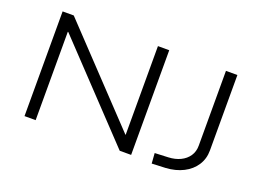

<svg xmlns="http://www.w3.org/2000/svg" viewBox="-104 -957 1655 1215"><g transform="rotate(20 723.5 -349.0)"><path d="M135 0V-705H210L775 -108H777V-705H853V0H776L213 -595H210V0ZM994 7 989 -62 1079 -66Q1125 -68 1160 -85Q1195 -102 1215 -131.5Q1235 -161 1235 -201V-705H1312V-197Q1312 -141 1283.5 -97Q1255 -53 1204 -27Q1153 -1 1086 3Z"/></g></svg>

Font: Nunito Sans 7pt Expanded Light
Style: Regular
Weight: 300
Width: 7
Designer: Vernon Adams
Foundry: Vernon Adams
Version: Version 3.101;gftools[0.9.27]